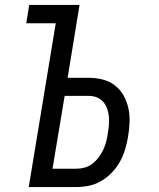

<svg xmlns="http://www.w3.org/2000/svg" viewBox="-20 -755 640 775"><path d="M96 0 205 -661H86L98 -735H301L253 -441H338Q367 -441 394.5 -434Q422 -427 443.5 -410.5Q465 -394 478.5 -370Q492 -346 498 -319Q504 -292 503 -262.5Q502 -233 497 -204Q493 -179 485.5 -153.5Q478 -128 465 -104Q452 -80 432.5 -59.5Q413 -39 389.5 -25Q366 -11 340 -5.5Q314 0 288 0ZM288 -74Q305 -74 321.5 -78.5Q338 -83 352.5 -94Q367 -105 378 -119.5Q389 -134 396.5 -150Q404 -166 408.5 -182.5Q413 -199 415 -216Q418 -233 419.5 -250.5Q421 -268 419.5 -284.5Q418 -301 412.5 -316.5Q407 -332 396.5 -344Q386 -356 371 -362Q356 -368 338 -368H241L192 -74Z"/></svg>

Font: Iosevka Extended
Style: Italic
Weight: 400
Width: 7
Italic angle: -9°
Monospace: yes
Designer: Belleve Invis
Foundry: Belleve Invis
Version: Version 32.5.0; ttfautohint (v1.8.4)